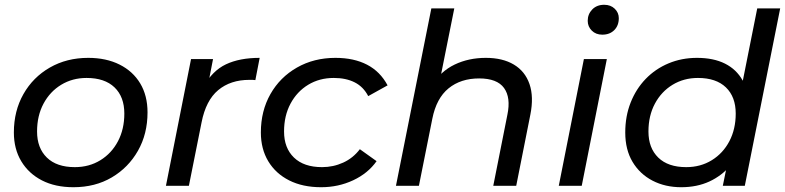

<svg xmlns="http://www.w3.org/2000/svg" viewBox="-20 -777 3283 803"><path d="M287 6Q211 6 155.5 -22.5Q100 -51 69 -102.5Q38 -154 38 -223Q38 -313 78 -383.5Q118 -454 188.5 -494.5Q259 -535 349 -535Q424 -535 480 -507Q536 -479 566.5 -428Q597 -377 597 -307Q597 -217 557 -146.5Q517 -76 447.5 -35Q378 6 287 6ZM293 -78Q353 -78 400 -107Q447 -136 473.5 -186.5Q500 -237 500 -302Q500 -372 459 -411.5Q418 -451 342 -451Q283 -451 236 -422.5Q189 -394 162 -343.5Q135 -293 135 -227Q135 -158 176 -118Q217 -78 293 -78Z M674 0 779 -530H871L841 -376L831 -414Q868 -481 925 -508Q982 -535 1066 -535L1048 -442Q1042 -443 1036 -443Q1030 -443 1023 -443Q944 -443 892.5 -400Q841 -357 823 -265L770 0Z M1323 6Q1246 6 1189.5 -22.5Q1133 -51 1102 -102.5Q1071 -154 1071 -223Q1071 -313 1111 -383.5Q1151 -454 1222 -494.5Q1293 -535 1383 -535Q1460 -535 1515 -506.5Q1570 -478 1601 -420L1520 -375Q1500 -414 1463.5 -432.5Q1427 -451 1376 -451Q1316 -451 1269 -422.5Q1222 -394 1195 -343.5Q1168 -293 1168 -227Q1168 -158 1209.5 -118Q1251 -78 1327 -78Q1374 -78 1415.5 -97Q1457 -116 1485 -153L1555 -103Q1519 -52 1457 -23Q1395 6 1323 6Z M2012 -535Q2082 -535 2129 -507Q2176 -479 2194.5 -425.5Q2213 -372 2198 -297L2139 0H2043L2102 -297Q2117 -369 2088 -409Q2059 -449 1984 -449Q1907 -449 1856 -407.5Q1805 -366 1788 -280L1732 0H1636L1784 -742H1880L1807 -378L1785 -419Q1823 -479 1881.5 -507Q1940 -535 2012 -535Z M2317 0 2422 -530H2518L2413 0ZM2499 -632Q2472 -632 2455 -649Q2438 -666 2438 -690Q2438 -718 2457 -737.5Q2476 -757 2507 -757Q2534 -757 2551 -740.5Q2568 -724 2568 -701Q2568 -670 2549 -651Q2530 -632 2499 -632Z M2829 6Q2762 6 2709 -21.5Q2656 -49 2625.5 -100Q2595 -151 2595 -223Q2595 -291 2617.5 -348Q2640 -405 2680.5 -447Q2721 -489 2776 -512Q2831 -535 2895 -535Q2964 -535 3012 -511Q3060 -487 3086 -440.5Q3112 -394 3112 -327Q3112 -253 3093 -192Q3074 -131 3036.5 -86.5Q2999 -42 2947 -18Q2895 6 2829 6ZM2850 -78Q2910 -78 2957 -107Q3004 -136 3030.5 -186.5Q3057 -237 3057 -302Q3057 -372 3016 -411.5Q2975 -451 2899 -451Q2840 -451 2793 -422.5Q2746 -394 2719 -343.5Q2692 -293 2692 -227Q2692 -158 2733 -118Q2774 -78 2850 -78ZM3003 0 3031 -137 3062 -260 3076 -386 3147 -742H3243L3095 0Z"/></svg>

Font: Montserrat Thin Medium
Style: Italic
Weight: 500
Italic angle: -11.3°
Version: Version 9.000